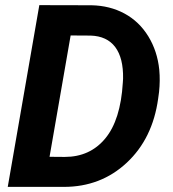

<svg xmlns="http://www.w3.org/2000/svg" viewBox="-20 -731 675 751"><path d="M10.3 0 133.8 -710.9 337.9 -710.4Q409.7 -709 467 -678Q524.4 -647 560.1 -588.9Q595.7 -530.8 603 -458Q606.9 -415.5 602.1 -371.1L598.6 -345.2Q577.1 -189 475.8 -94.5Q374.5 0 230 0ZM256.3 -592.3 173.8 -117.7 233.4 -117.2Q332 -117.2 391.8 -189.5Q451.7 -261.7 460.4 -407.7L461.4 -423.3Q462.9 -503.9 430.7 -546.9Q398.4 -589.8 334.5 -591.8Z"/></svg>

Font: TypoPRO Roboto
Style: Bold Italic
Weight: 700
Italic angle: -12°
Designer: Google
Version: Version 2.136; 2016